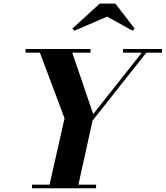

<svg xmlns="http://www.w3.org/2000/svg" viewBox="-20 -1014 892 1034"><path d="M242.5 0 327.5 -377 187.5 -750H362.5L482 -399.5L757.5 -748H782L478.5 -364.5L398 0ZM152.5 0V-19.5H497.5V0ZM117.5 -730.5V-750H467.5V-730.5ZM642.5 -730.5V-750H852.5V-730.5ZM380.5 -848.5 369.5 -860 517 -994.5H601.5L705 -860L694 -848.5L557 -924.5Z"/></svg>

Font: Bodoni Moda 11pt
Style: Bold Italic
Weight: 700
Italic angle: -13°
Designer: Owen Earl
Foundry: indestructible type
Version: Version 2.004